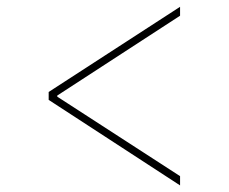

<svg xmlns="http://www.w3.org/2000/svg" viewBox="-20 -568 677 568"><path d="M124 -272.5V-295.9L512.7 -547.9V-521.5L144.5 -282.2L149.4 -290V-278.3L144.5 -285.2L512.7 -46.9V-19.5Z"/></svg>

Font: Inter Tight Thin
Style: Regular
Weight: 250
Designer: Rasmus Andersson
Foundry: rsms
Version: Version 3.004